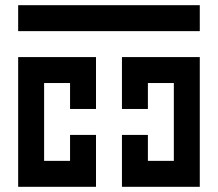

<svg xmlns="http://www.w3.org/2000/svg" viewBox="-20 -720 840 740"><path d="M50 -600H750V-700H50ZM50 -500V0H350V-200H250V-100H150V-400H250V-300H350V-500ZM450 -500V-300H550V-400H650V-100H550V-200H450V0H750V-500Z"/></svg>

Font: Mourier
Style: Regular
Weight: 400
Designer: Eric Mourier
Foundry: Velvetyne Type Foundry
Version: Version 2.000;hotconv 1.0.109;makeotfexe 2.5.65596